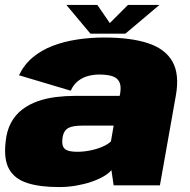

<svg xmlns="http://www.w3.org/2000/svg" viewBox="-20 -751 768 778"><path d="M218.5 7Q253.5 7 286.5 1.5Q319.5 -4 348 -13.5Q376.5 -23 398 -35.2Q419.5 -47.5 431.5 -61.5L440.5 0H628L692.5 -363.5Q708 -450 678.8 -501.5Q649.5 -553 579.5 -576Q509.5 -599 402.5 -599Q346.5 -599 293.5 -591Q240.5 -583 194.2 -565.5Q148 -548 112.8 -518.5Q77.5 -489 57 -446L266.5 -383.5Q278.5 -409.5 297.5 -423.8Q316.5 -438 338.5 -443.5Q360.5 -449 382 -449Q413 -449 433.5 -442.8Q454 -436.5 462.8 -420.5Q471.5 -404.5 467.5 -376L465 -362.5H283.5Q245.5 -362.5 206.8 -357.8Q168 -353 133 -340.8Q98 -328.5 70 -307.2Q42 -286 24.2 -252.8Q6.5 -219.5 2.5 -173Q-5 -104.5 17.2 -65.2Q39.5 -26 90.2 -9.5Q141 7 218.5 7ZM293.5 -136Q270.5 -136 256 -140.5Q241.5 -145 236 -156.5Q230.5 -168 233 -189.5Q235 -206.5 241.2 -217Q247.5 -227.5 257.8 -232.8Q268 -238 282.5 -240Q297 -242 316 -242H440.5L429.5 -178Q416.5 -165.5 394 -156Q371.5 -146.5 345 -141.2Q318.5 -136 293.5 -136ZM346.5 -614.5H488L626 -731H498.5L425 -657.5L374.5 -731H249Z"/></svg>

Font: Anybody Black
Style: Italic
Weight: 900
Italic angle: -10°
Designer: Tyler Finck
Foundry: Etcetera Type Company
Version: Version 1.113;gftools[0.9.25]